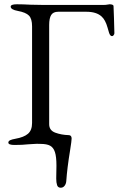

<svg xmlns="http://www.w3.org/2000/svg" viewBox="-20 -673 557 898"><path d="M243 162Q244 139 244 102Q244 60 237 38.5Q230 17 214.5 8.5Q199 0 169 0Q153 -1 135.5 0.5Q118 2 111 2Q86 5 48 5Q19 5 19 -6Q19 -13 27 -17Q35 -21 52 -24Q92 -31 111 -47.5Q130 -64 130 -98V-550Q130 -585 115.5 -600Q101 -615 63 -622Q30 -628 30 -642Q30 -653 59 -653Q87 -653 123 -651L177 -650H467Q475 -650 482.5 -651.5Q490 -653 493 -653Q500 -653 505.5 -651Q511 -649 511 -644Q511 -627 513 -591Q515 -539 515 -518Q515 -513 511.5 -508.5Q508 -504 504 -504Q495 -504 490 -520Q488 -526 483 -544Q478 -562 471 -575Q464 -588 455 -596Q431 -618 384 -618H252Q229 -618 219.5 -603Q210 -588 210 -556V-92Q210 -63 238.5 -52.5Q267 -42 301 -41Q315 -41 315 -25Q315 -15 308 29Q294 114 290 174Q289 187 282 196Q275 205 264 205Q251 205 247 193Q243 181 243 162Z"/></svg>

Font: EB Garamond
Style: Regular
Weight: 400
Designer: Georg Duffner and Octavio Pardo
Foundry: Georg Duffner
Version: Version 1.000; ttfautohint (v1.6)